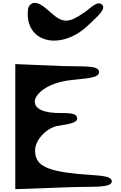

<svg xmlns="http://www.w3.org/2000/svg" viewBox="-20 -1301 853 1357"><path d="M475 22C637 16 772 30 770 -21C768 -65 657 -59 527 -72C289 -96 228 -140 228 -239C228 -310 305 -393 382 -410C439 -422 541 -427 524 -473C511 -510 440 -499 371 -503C255 -509 223 -550 226 -586C230 -638 313 -714 474 -734C571 -747 688 -745 680 -796C672 -842 560 -829 426 -834L88 -848V36ZM363 -1014C442 -1014 529 -1051 604 -1123C658 -1176 738 -1238 699 -1270C666 -1297 620 -1243 576 -1213C463 -1135 424 -1137 340 -1211C291 -1255 234 -1306 193 -1267C176 -1250 176 -1226 176 -1201C176 -1084 255 -1014 363 -1014Z"/></svg>

Font: Venom Sans
Style: Bd
Weight: 700
Version: Version 1.001